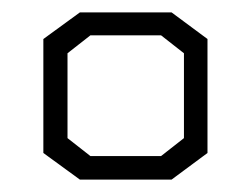

<svg xmlns="http://www.w3.org/2000/svg" viewBox="-20 -720 395 310"><path d="M257 -430H109L50 -473V-657L109 -700H257L315 -657V-473ZM277 -634 240 -663H126L89 -634V-497L126 -468H240L277 -497Z"/></svg>

Font: Turret Road ExtraLight
Style: Regular
Weight: 275
Designer: Noponies
Foundry: Noponies
Version: Version 1.001; ttfautohint (v1.8)